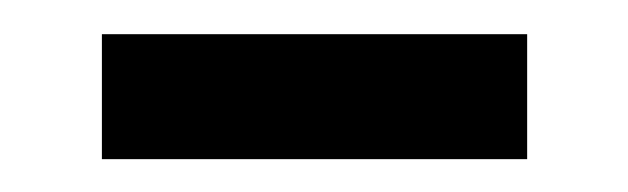

<svg xmlns="http://www.w3.org/2000/svg" viewBox="-20 -281 373 114"><path d="M40.5 -186.5V-260.7H293V-186.5Z"/></svg>

Font: Tai Heritage Pro
Style: Regular
Weight: 400
Designer: Faah Baccam, Walt Agee, Victor Gaultney, Annie Olsen
Foundry: SIL International
Version: Version 2.600